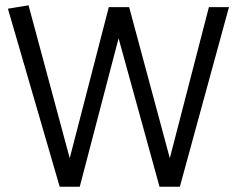

<svg xmlns="http://www.w3.org/2000/svg" viewBox="-20 -707 897 727"><path d="M847 -680 661 0H584L429 -562L282 0H206L10 -674L88 -687L244 -108L392 -680H469L623 -108L771 -680Z"/></svg>

Font: Catamaran Thin
Style: Regular
Weight: 400
Version: Version 2.000